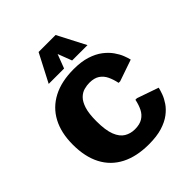

<svg xmlns="http://www.w3.org/2000/svg" viewBox="-259 -1142 1319 1319"><g transform="rotate(-45 400.5 -482.5)"><path d="M423.3 9.8Q304.2 9.8 220.9 -33Q137.7 -75.7 94.5 -158Q51.3 -240.2 51.3 -358.4Q51.3 -473.1 94.5 -554.2Q137.7 -635.3 220.5 -678.5Q303.2 -721.7 422.4 -721.7Q496.1 -721.7 549.3 -704.6Q602.5 -687.5 638.4 -659.9Q674.3 -632.3 696.5 -600.8Q718.8 -569.3 730.2 -540Q741.7 -510.7 746.1 -490.7L589.4 -436.5H574.2Q565.9 -477.1 550.5 -509.3Q535.2 -541.5 507.1 -560.3Q479 -579.1 432.6 -579.1Q407.2 -579.1 380.4 -571.8Q353.5 -564.5 330.8 -542.2Q308.1 -520 293.9 -476.1Q279.8 -432.1 279.8 -358.4Q279.8 -270 299.3 -220.7Q318.8 -171.4 352.5 -151.4Q386.2 -131.3 428.2 -131.3Q475.6 -131.3 504.6 -149.7Q533.7 -168 549.6 -200Q565.4 -231.9 573.7 -272.9H588.9L745.6 -218.3Q740.7 -197.3 730.2 -168.2Q719.7 -139.2 698.7 -108.2Q677.7 -77.1 642.3 -50.3Q606.9 -23.4 553.5 -6.8Q500 9.8 423.3 9.8ZM229.5 -771 335.4 -975.1H500.5L606.4 -771H457L418 -873L378.9 -771Z"/></g></svg>

Font: Comme Black
Style: Regular
Weight: 900
Version: Version 1.000;gftools[0.9.27]